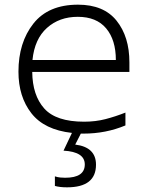

<svg xmlns="http://www.w3.org/2000/svg" viewBox="-20 -562 640 822"><path d="M313 -490Q393 -490 434.5 -440.5Q476 -391 476 -305H119Q128 -395 181 -442.5Q234 -490 313 -490ZM267 240Q391 240 391 143Q391 68 302 57L326 10Q332 10 338 10Q433 10 517 -25V-80Q474 -63 431.5 -52Q389 -41 340 -41Q220 -41 169.5 -97.5Q119 -154 118 -254H534V-295Q534 -405 479 -473.5Q424 -542 314 -542Q187 -542 123 -461Q59 -380 59 -255Q59 -148 114.5 -77Q170 -6 288 7L252 83Q343 88 343 142Q343 199 259 199Q250 199 238.5 198Q227 197 215 193V234Q236 240 267 240Z"/></svg>

Font: Noto Sans Mono UI Light
Style: Regular
Weight: 300
Designer: Monotype Design team
Foundry: Monotype Imaging Inc.
Version: 1.000